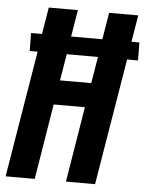

<svg xmlns="http://www.w3.org/2000/svg" viewBox="-53 -778 628 821"><g transform="rotate(5 261.5 -367.5)"><path d="M2 0 92 -543H58L57 -620H104L123 -735H248L229 -620H363L382 -735H507L488 -620H522L523 -543H476L386 0H261L314 -324H180L127 0ZM332 -429 351 -543H217L198 -429Z"/></g></svg>

Font: Iosevka Term Curly Extrabold
Style: Italic
Weight: 800
Italic angle: -9°
Designer: Belleve Invis
Foundry: Belleve Invis
Version: Version 32.3.0